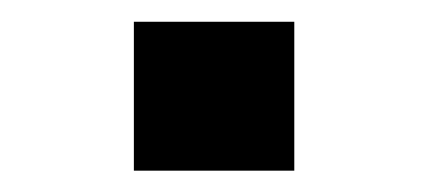

<svg xmlns="http://www.w3.org/2000/svg" viewBox="-20 -160 401 180"><path d="M105.5 0V-139.6H255.9V0Z"/></svg>

Font: Gothic A1 SemiBold
Style: Regular
Weight: 600
Version: Version 2.50